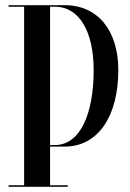

<svg xmlns="http://www.w3.org/2000/svg" viewBox="-20 -720 500 740"><path d="M229 -155C359 -155 436 -273 436 -450C436 -600 359 -700 229 -700H13V-694H73V-6H13V0H241V-6H173V-155ZM192 -694C287.5 -694 341 -595 341 -450C341 -278 287.5 -161 192 -161H173V-694Z"/></svg>

Font: Picaflor 72 pt
Style: Regular
Weight: 400
Designer: Ariel Martín Pérez
Foundry: Tunera Type Foundry
Version: Version 1.000;hotconv 1.0.109;makeotfexe 2.5.65596